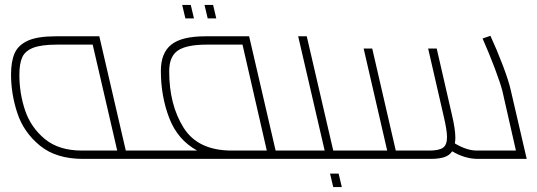

<svg xmlns="http://www.w3.org/2000/svg" viewBox="-20 -648 2190 783"><path d="M618 -11Q618 0 601 0H319Q209 0 143 -54Q77 -108 51 -186Q25 -264 25 -344Q25 -397 39.5 -430.5Q54 -464 93.5 -482Q133 -500 207 -500H385L493 -34H593Q618 -34 618 -11ZM458 -34 358 -466H212Q148 -466 115 -453Q82 -440 70.5 -414Q59 -388 59 -343Q59 -267 82.5 -197.5Q106 -128 163 -81Q220 -34 314 -34Z M1229 -11Q1229 0 1212 0H601Q587 0 582 -5.5Q577 -11 577 -22Q577 -34 593 -34H784Q704 -78 670 -167Q636 -256 636 -359Q636 -432 678.5 -466Q721 -500 818 -500H996L1104 -34H1204Q1229 -34 1229 -11ZM1068 -34 969 -466H823Q741 -466 705.5 -442Q670 -418 670 -357Q670 -221 728.5 -127.5Q787 -34 925 -34ZM723 -628H758L771 -573H736ZM814 -628H849L862 -573H827Z M1464 -11Q1464 0 1447 0H1212Q1198 0 1193 -5.5Q1188 -11 1188 -22Q1188 -34 1204 -34H1304L1196 -500H1231L1339 -34H1439Q1464 -34 1464 -11ZM1326 60H1361L1374 115H1339Z M2128 0H1929Q1876 0 1824 -31Q1813 -14 1791.5 -7Q1770 0 1736 0H1447Q1433 0 1428 -5.5Q1423 -11 1423 -22Q1423 -34 1439 -34H1559L1463 -450H1498L1594 -34H1731Q1770 -34 1786.5 -45.5Q1803 -57 1803 -89Q1803 -117 1789 -176L1726 -450H1761L1823 -180Q1837 -121 1837 -86Q1837 -77 1835 -63Q1884 -34 1924 -34H2084L2029 -276Q2021 -308 1998 -369Q1975 -430 1948 -491L1980 -502Q2006 -446 2030.5 -381.5Q2055 -317 2063 -280Z"/></svg>

Font: Cairo ExtraLight
Style: Italic
Weight: 275
Italic angle: -13°
Designer: Mohamed Gaber, Accademia di Belle Arti di Urbino and others
Foundry: Kief Type Foundry, Accademia di Belle Arti di Urbino and others
Version: Version 3.011